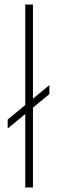

<svg xmlns="http://www.w3.org/2000/svg" viewBox="-20 -828 257 848"><path d="M91.5 0V-808H125.5V0ZM14 -260.5V-300L198 -452V-412.5Z"/></svg>

Font: Encode Sans Semi Expanded Thin
Style: Regular
Weight: 100
Width: 6
Designer: Multiple Designers
Foundry: Impallari Type
Version: Version 3.000; ttfautohint (v1.8.3) -l 8 -r 50 -G 200 -x 14 